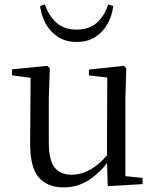

<svg xmlns="http://www.w3.org/2000/svg" viewBox="-20 -814 693 849"><path d="M260.9 14.6Q189.8 14.6 151.1 -29.8Q112.3 -74.2 113.3 -185.8L115.5 -483.7L137.7 -466.6L33.1 -481V-507.3L189.5 -523L200.2 -511.5L195.8 -380.4V-185.1Q195.8 -105.3 221.6 -73.3Q247.4 -41.4 296.3 -41.4Q342.8 -41.4 386.1 -68.1Q429.4 -94.9 464.9 -141.8L488.1 -103H461.7Q423.1 -51 373.2 -18.2Q323.3 14.6 260.9 14.6ZM456.4 9.3 452.8 -114.1V-115.5L454.4 -471.2L373.2 -480.3V-506.2L528.2 -523L538.4 -511.5L534.4 -380.4V-35L610.3 -27.4V0.2ZM157.1 -787.4 178.7 -794.4Q194.9 -745.5 229 -714.3Q263.1 -683.2 319.1 -683.2Q375.8 -683.2 409.6 -714.5Q443.3 -745.9 458.6 -794.4L481 -787.4Q475.6 -745 455.8 -709Q436 -672.9 401.9 -650.7Q367.7 -628.4 319.1 -628.4Q271.4 -628.4 236.7 -650.7Q202.1 -672.9 182.4 -709Q162.7 -745 157.1 -787.4Z"/></svg>

Font: Noto Serif JP
Style: Regular
Weight: 200
Designer: Ryoko NISHIZUKA 西塚涼子 (kana & ideographs); Frank Grießhammer (Latin, Greek & Cyrillic); Wenlong ZHANG 张文龙 (bopomofo); San
Foundry: Adobe
Version: Version 2.001;hotconv 1.1.0;makeotfexe 2.6.0